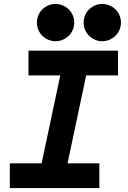

<svg xmlns="http://www.w3.org/2000/svg" viewBox="-20 -958 652 978"><path d="M125 -700H581V-574H419L324 -126H486V0H30V-126H192L287 -574H125ZM358 -843Q358 -823 350.5 -805.5Q343 -788 330 -775.5Q317 -763 299.5 -755.5Q282 -748 263 -748Q243 -748 226 -755.5Q209 -763 196 -775.5Q183 -788 175.5 -805.5Q168 -823 168 -843Q168 -863 175.5 -880.5Q183 -898 196 -910.5Q209 -923 226 -930.5Q243 -938 263 -938Q282 -938 299.5 -930.5Q317 -923 330 -910.5Q343 -898 350.5 -880.5Q358 -863 358 -843ZM596 -843Q596 -823 588.5 -805.5Q581 -788 568 -775.5Q555 -763 537.5 -755.5Q520 -748 501 -748Q481 -748 464 -755.5Q447 -763 434 -775.5Q421 -788 413.5 -805.5Q406 -823 406 -843Q406 -863 413.5 -880.5Q421 -898 434 -910.5Q447 -923 464 -930.5Q481 -938 501 -938Q520 -938 537.5 -930.5Q555 -923 568 -910.5Q581 -898 588.5 -880.5Q596 -863 596 -843Z"/></svg>

Font: Space Mono
Style: Bold Italic
Weight: 700
Italic angle: -12°
Monospace: yes
Designer: Colophon Foundry / Benjamin Critton
Foundry: Colophon Foundry
Version: Version 1.000;PS 1.000;hotconv 1.0.81;makeotf.lib2.5.63406